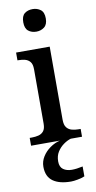

<svg xmlns="http://www.w3.org/2000/svg" viewBox="-108 -807 545 1091"><g transform="rotate(-10 164.5 -261.5)"><path d="M164 -633Q136 -633 117.5 -648Q99 -663 99 -698Q99 -734 117.5 -748.5Q136 -763 164 -763Q190 -763 209.5 -748.5Q229 -734 229 -698Q229 -663 209.5 -648Q190 -633 164 -633ZM21 0V-45H34Q54 -45 72 -49.5Q90 -54 101.5 -68Q113 -82 113 -111V-425Q113 -454 101.5 -468Q90 -482 72 -486.5Q54 -491 34 -491H29V-536H223V-115Q223 -84 234.5 -69.5Q246 -55 264 -50Q282 -45 302 -45H315V0ZM210 240Q143 240 106 213.5Q69 187 69 130Q69 99 86 72Q103 45 130 26Q157 7 187 0H250Q229 6 207.5 21.5Q186 37 171.5 60Q157 83 157 115Q157 147 176.5 161Q196 175 226 175Q239 175 255 173Q271 171 289 167V224Q273 231 249 235.5Q225 240 210 240Z"/></g></svg>

Font: Noto Serif Tamil Medium
Style: Regular
Weight: 500
Designer: Indian Type Foundry, Tom Grace, and the Monotype Design Team
Foundry: Monotype Imaging Inc.
Version: Version 2.004; ttfautohint (v1.8.4.7-5d5b)